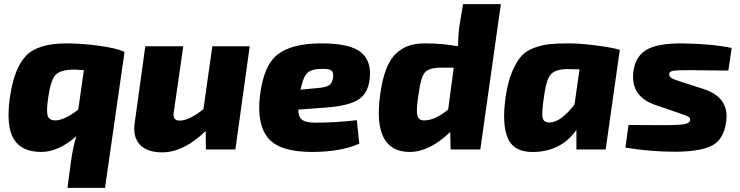

<svg xmlns="http://www.w3.org/2000/svg" viewBox="-20 -720 3567 925"><path d="M486 185H305L322 58Q331 -10 348 -64Q262 12 178 12Q84 12 46 -50.5Q8 -113 28 -253Q48 -391 105 -451Q162 -511 301 -511Q370 -511 454 -500Q538 -489 580 -470ZM357 -192 384 -382Q340 -386 322 -384Q268 -382 246.5 -358Q225 -334 213 -255Q203 -190 209 -165Q215 -140 247 -140Q289 -140 357 -192Z M1183 -497 1114 0H972L971 -89Q864 14 762 14Q688 14 653.5 -23.5Q619 -61 629 -128L680 -497H863L817 -179Q814 -157 821.5 -148Q829 -139 846 -139Q891 -139 960 -194L1003 -497Z M1699 -141 1711 -28Q1622 12 1483 12Q1329 12 1273 -53.5Q1217 -119 1232 -255Q1249 -404 1317.5 -457.5Q1386 -511 1528 -511Q1669 -511 1721 -466.5Q1773 -422 1760 -332Q1750 -265 1702.5 -237.5Q1655 -210 1552 -202L1417 -192Q1418 -154 1437 -141.5Q1456 -129 1501 -129Q1596 -129 1699 -141ZM1428 -288 1512 -296Q1549 -299 1565.5 -309.5Q1582 -320 1585 -350Q1587 -374 1575 -381.5Q1563 -389 1525 -388Q1479 -387 1459.5 -367.5Q1440 -348 1428 -288Z M2393 -700 2294 0H2151L2149 -84Q2049 12 1954 12Q1775 12 1811 -260Q1821 -336 1840.5 -386.5Q1860 -437 1889.5 -463.5Q1919 -490 1951.5 -500.5Q1984 -511 2027 -511Q2112 -511 2187 -497Q2187 -556 2194 -599L2211 -700ZM2166 -394H2105Q2047 -394 2027 -371Q2007 -348 1996 -263Q1985 -195 1990 -166.5Q1995 -138 2027 -140Q2076 -141 2139 -192Z M2898 0H2757V-94Q2687 6 2559 12Q2460 17 2428 -51Q2396 -119 2417 -260Q2428 -329 2448 -376Q2468 -423 2491.5 -449.5Q2515 -476 2554.5 -490Q2594 -504 2629.5 -507.5Q2665 -511 2722 -511Q2774 -511 2852 -501Q2930 -491 2966 -480ZM2772 -386 2713 -387Q2660 -387 2636.5 -364.5Q2613 -342 2602 -263Q2589 -177 2594 -153Q2599 -129 2630 -130Q2684 -133 2748 -217Z M3249 -176 3138 -214Q3015 -256 3032 -378Q3041 -447 3093 -479Q3145 -511 3264 -511Q3408 -509 3505 -489L3489 -380Q3359 -382 3297 -382Q3240 -382 3223 -379Q3206 -376 3204 -364Q3203 -352 3213.5 -345Q3224 -338 3255 -328L3370 -291Q3493 -251 3479 -137Q3468 -48 3410 -18.5Q3352 11 3231 11Q3113 11 2993 -9L3008 -118Q3020 -118 3080 -117.5Q3140 -117 3171 -117Q3252 -117 3277.5 -122Q3303 -127 3305 -141Q3306 -152 3296 -158Q3286 -164 3249 -176Z"/></svg>

Font: Exo 2.0 Extra Bold
Style: Italic
Weight: 800
Italic angle: -8°
Designer: Natanael Gama
Version: Version 1.001;PS 001.001;hotconv 1.0.70;makeotf.lib2.5.58329